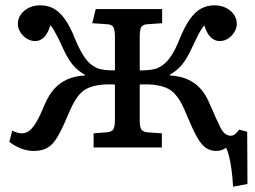

<svg xmlns="http://www.w3.org/2000/svg" viewBox="-20 -553 958 720"><path d="M854 147Q852 110 848 82Q844 54 839 33.5Q834 13 828 1Q821 6 812 9.5Q803 13 790 13Q769 13 752 1.5Q735 -10 718.5 -39.5Q702 -69 680 -122Q663 -165 646.5 -187.5Q630 -210 612 -219.5Q594 -229 570 -233Q554 -236 536.5 -236.5Q519 -237 504 -236V-102Q504 -78 509.5 -68.5Q515 -59 531 -57L587 -53V0H331V-53L383 -57Q400 -59 405.5 -69Q411 -79 411 -105V-236Q396 -237 379 -236.5Q362 -236 345 -233Q322 -229 303.5 -219.5Q285 -210 269 -187.5Q253 -165 235 -122Q213 -69 195.5 -39.5Q178 -10 157.5 1.5Q137 13 106 13Q84 13 60.5 4.5Q37 -4 15 -21L26 -63Q36 -58 45 -55.5Q54 -53 62 -53Q78 -53 91.5 -64Q105 -75 118.5 -99Q132 -123 148 -162Q164 -199 185 -221.5Q206 -244 234 -256Q262 -268 298 -270V-273Q280 -283 266 -296Q252 -309 240 -327.5Q228 -346 216 -372Q205 -397 197 -412.5Q189 -428 183 -438.5Q177 -449 169 -458Q158 -424 143.5 -411.5Q129 -399 112 -399Q95 -399 80 -408.5Q65 -418 56 -433Q47 -448 47 -463Q47 -493 71.5 -513Q96 -533 131 -533Q160 -533 182 -520.5Q204 -508 223.5 -481Q243 -454 261 -408Q277 -370 291 -347.5Q305 -325 319 -313.5Q333 -302 348 -296Q361 -292 376 -290.5Q391 -289 411 -289V-414Q411 -440 405.5 -450.5Q400 -461 383 -462L326 -466L339 -519H588V-466L531 -462Q515 -461 509.5 -451Q504 -441 504 -417V-289Q524 -289 539 -290.5Q554 -292 567 -296Q582 -302 596 -313.5Q610 -325 624.5 -347.5Q639 -370 654 -408Q673 -454 692 -481Q711 -508 733.5 -520.5Q756 -533 784 -533Q819 -533 843.5 -513Q868 -493 868 -463Q868 -448 859 -433Q850 -418 835.5 -408.5Q821 -399 803 -399Q787 -399 772 -411.5Q757 -424 746 -458Q739 -449 732.5 -438.5Q726 -428 718.5 -412.5Q711 -397 699 -372Q681 -333 662.5 -310.5Q644 -288 617 -273V-270Q654 -268 682 -256Q710 -244 731 -221.5Q752 -199 767 -162Q792 -104 807 -74Q822 -44 846 -44Q854 -44 862 -50.5Q870 -57 877 -67L907 -59L908 137Z"/></svg>

Font: Literata Variable Black
Style: Regular
Weight: 900
Designer: Latin by Veronika Burian and Jose Scaglione. Greek by Irene Vlachou. Cyrillic by Vera Evstafieva.
Foundry: TypeTogether
Version: Version 3.021